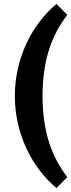

<svg xmlns="http://www.w3.org/2000/svg" viewBox="-20 -765 360 970"><path d="M195 -280C195 -460 240 -585 320 -690L265 -745C140 -640 55 -470 55 -280C55 -90 140 80 265 185L320 130C240 25 195 -100 195 -280Z"/></svg>

Font: Scada
Style: Bold
Weight: 700
Designer: Jovanny Lemonad
Foundry: Jovanny Lemonad
Version: Version 3.005